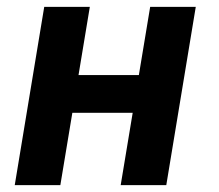

<svg xmlns="http://www.w3.org/2000/svg" viewBox="-20 -540 640 560"><path d="M23 0 109 -520H242L209 -321H385L418 -520H551L465 0H332L367 -211H191L156 0Z"/></svg>

Font: Iosevka XBd Ex Obl
Style: Regular
Weight: 800
Width: 7
Italic angle: -9°
Monospace: yes
Designer: Belleve Invis
Foundry: Belleve Invis
Version: Version 32.5.0; ttfautohint (v1.8.4)